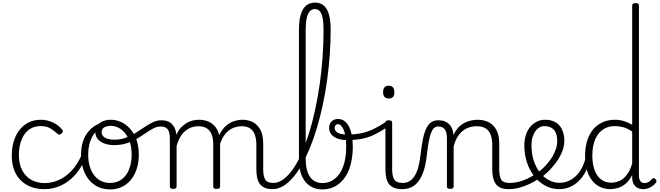

<svg xmlns="http://www.w3.org/2000/svg" viewBox="-20 -1444 5096 1483"><path d="M325 17Q208 17 139.5 -52Q71 -121 71 -243Q71 -303 86.5 -353.5Q102 -404 131 -441Q160 -478 201.5 -498.5Q243 -519 296 -519Q342 -519 386.5 -499Q431 -479 461 -442Q466 -435 465.5 -428.5Q465 -422 456 -413Q447 -404 439.5 -404Q432 -404 425 -410Q396 -437 367 -453.5Q338 -470 293 -470Q256 -470 225 -455Q194 -440 172 -410.5Q150 -381 138 -339.5Q126 -298 126 -245Q126 -179 150.5 -130.5Q175 -82 220 -56Q265 -30 326 -30Q337 -30 342.5 -23Q348 -16 348 -6.5Q348 3 342.5 10Q337 17 325 17Z M324 17Q315 17 310.5 10Q306 3 306 -6.5Q306 -16 311 -23Q316 -30 325 -30Q384 -30 437.5 -55Q491 -80 534.5 -127Q578 -174 607 -240Q611 -249 620 -248Q629 -247 635.5 -240.5Q642 -234 638 -224Q608 -145 559 -91.5Q510 -38 449.5 -10.5Q389 17 324 17Z M830 19Q762 19 711 -15.5Q660 -50 633 -110.5Q606 -171 606 -250Q606 -308 622 -354.5Q638 -401 668.5 -435Q699 -469 742 -487Q785 -505 839 -505Q847 -505 849.5 -498Q852 -491 849.5 -483.5Q847 -476 838 -476Q806 -476 778.5 -465.5Q751 -455 729 -435Q707 -415 692 -387Q677 -359 669 -324.5Q661 -290 661 -250Q661 -185 681.5 -135.5Q702 -86 739.5 -58.5Q777 -31 830 -31Q869 -31 900 -46.5Q931 -62 952.5 -91.5Q974 -121 985.5 -161.5Q997 -202 997 -250Q997 -321 973.5 -371Q950 -421 913.5 -446.5Q877 -472 838 -472Q826 -472 819.5 -479Q813 -486 813 -495.5Q813 -505 819.5 -512Q826 -519 838 -519Q893 -519 942 -487Q991 -455 1021.5 -394.5Q1052 -334 1052 -250Q1052 -202 1042 -161Q1032 -120 1013 -87Q994 -54 966.5 -30Q939 -6 905 6.5Q871 19 830 19Z M859 -323Q824 -323 791 -334Q758 -345 737 -367.5Q716 -390 716 -427Q716 -454 731 -474.5Q746 -495 773 -507Q800 -519 837 -519Q849 -519 855.5 -512Q862 -505 862 -495.5Q862 -486 855.5 -479Q849 -472 837 -472Q803 -472 784 -459.5Q765 -447 765 -423Q765 -403 778.5 -390Q792 -377 814.5 -371Q837 -365 862 -365Q911 -365 951.5 -380Q992 -395 1028 -417.5Q1064 -440 1096.5 -462.5Q1129 -485 1161 -500Q1193 -515 1227 -515Q1239 -515 1245 -508Q1251 -501 1250 -491.5Q1249 -482 1242.5 -474.5Q1236 -467 1223 -467Q1193 -467 1165 -452.5Q1137 -438 1106 -416.5Q1075 -395 1039.5 -373.5Q1004 -352 959.5 -337.5Q915 -323 859 -323Z M1317 15Q1304 15 1298 10.5Q1292 6 1292 -4V-374Q1292 -424 1275 -445.5Q1258 -467 1224 -467Q1213 -467 1207 -474.5Q1201 -482 1201.5 -491.5Q1202 -501 1208 -508Q1214 -515 1226 -515Q1254 -515 1275 -507Q1296 -499 1310 -484Q1324 -469 1332 -449Q1340 -429 1342 -405V-402Q1358 -438 1379.5 -460.5Q1401 -483 1424.5 -496Q1448 -509 1472.5 -514Q1497 -519 1519 -519Q1564 -519 1600.5 -500Q1637 -481 1658.5 -440.5Q1680 -400 1680 -334V-4Q1680 6 1673.5 10.5Q1667 15 1653 15Q1639 15 1633 10.5Q1627 6 1627 -4V-326Q1627 -371 1615.5 -403Q1604 -435 1578.5 -452Q1553 -469 1511 -469Q1487 -469 1462 -461Q1437 -453 1414.5 -435.5Q1392 -418 1374 -388.5Q1356 -359 1344 -316V-4Q1344 6 1337.5 10.5Q1331 15 1317 15ZM2087 17Q2050 17 2025.5 6.5Q2001 -4 1986.5 -24Q1972 -44 1966 -72.5Q1960 -101 1960 -137V-326Q1960 -371 1948.5 -403Q1937 -435 1912 -452Q1887 -469 1846 -469Q1819 -469 1792 -460Q1765 -451 1741 -431Q1717 -411 1698.5 -377Q1680 -343 1669 -292H1645Q1652 -355 1672 -398Q1692 -441 1721 -468Q1750 -495 1784.5 -507Q1819 -519 1854 -519Q1899 -519 1934.5 -500Q1970 -481 1991.5 -440.5Q2013 -400 2013 -334V-137Q2013 -82 2029 -56.5Q2045 -31 2093 -31Q2102 -31 2106.5 -23.5Q2111 -16 2110.5 -7Q2110 2 2104 9.5Q2098 17 2087 17Z M2085 17Q2073 17 2068 9.5Q2063 2 2064.5 -7Q2066 -16 2072.5 -23.5Q2079 -31 2091 -31Q2130 -31 2168 -58.5Q2206 -86 2241.5 -136Q2277 -186 2308 -256Q2339 -326 2365.5 -410.5Q2392 -495 2413 -591.5Q2434 -688 2449 -791Q2464 -894 2471.5 -1001.5Q2479 -1109 2479 -1216Q2479 -1228 2487.5 -1234.5Q2496 -1241 2506.5 -1241Q2517 -1241 2525.5 -1234.5Q2534 -1228 2534 -1216Q2534 -1118 2527 -1019.5Q2520 -921 2506.5 -824Q2493 -727 2473.5 -635.5Q2454 -544 2429 -460Q2404 -376 2374.5 -303.5Q2345 -231 2311.5 -172Q2278 -113 2241.5 -71Q2205 -29 2165.5 -6Q2126 17 2085 17Z M2468 19Q2429 19 2396.5 4.5Q2364 -10 2339.5 -39Q2315 -68 2302 -111.5Q2289 -155 2289 -212V-1212Q2289 -1319 2320 -1371.5Q2351 -1424 2415 -1424Q2454 -1424 2481 -1401Q2508 -1378 2521 -1331.5Q2534 -1285 2534 -1216Q2534 -1204 2525.5 -1197.5Q2517 -1191 2506.5 -1191Q2496 -1191 2487.5 -1197.5Q2479 -1204 2479 -1216Q2479 -1270 2472 -1305Q2465 -1340 2450 -1357Q2435 -1374 2413 -1374Q2389 -1374 2373 -1357Q2357 -1340 2349 -1304Q2341 -1268 2341 -1212V-217Q2341 -171 2349.5 -136.5Q2358 -102 2374.5 -78Q2391 -54 2415.5 -42Q2440 -30 2473 -30Q2499 -30 2522.5 -38.5Q2546 -47 2566.5 -63.5Q2587 -80 2603 -103.5Q2619 -127 2630.5 -158Q2642 -189 2648 -227Q2654 -265 2654 -309Q2654 -398 2634.5 -441.5Q2615 -485 2591 -485Q2580 -485 2575.5 -495Q2571 -505 2575 -515Q2579 -525 2591 -525Q2619 -525 2640.5 -509Q2662 -493 2676.5 -464Q2691 -435 2698 -395.5Q2705 -356 2705 -309Q2705 -261 2698 -218Q2691 -175 2677.5 -138.5Q2664 -102 2643.5 -73Q2623 -44 2597 -23.5Q2571 -3 2539 8Q2507 19 2468 19Z M2660 -362Q2597 -362 2559.5 -387.5Q2522 -413 2522 -457Q2522 -487 2541 -506Q2560 -525 2591 -525Q2604 -525 2608.5 -515Q2613 -505 2609 -495Q2605 -485 2591 -485Q2580 -485 2572.5 -477.5Q2565 -470 2565 -457Q2565 -439 2577.5 -427Q2590 -415 2612 -410Q2634 -405 2662 -405Q2722 -405 2770 -415Q2818 -425 2863.5 -446.5Q2909 -468 2960 -502Q2968 -509 2975 -506Q2982 -503 2986 -496Q2990 -489 2988 -480.5Q2986 -472 2977 -466Q2919 -427 2871.5 -404Q2824 -381 2774 -371.5Q2724 -362 2660 -362Z M3087 17Q3049 17 3023.5 6.5Q2998 -4 2983.5 -24Q2969 -44 2963 -72.5Q2957 -101 2957 -137V-496Q2957 -506 2963 -510.5Q2969 -515 2982 -515Q2996 -515 3002.5 -510.5Q3009 -506 3009 -496V-137Q3009 -82 3025.5 -56.5Q3042 -31 3093 -31Q3102 -31 3106.5 -23.5Q3111 -16 3110.5 -7Q3110 2 3104.5 9.5Q3099 17 3087 17ZM2983 -683Q2961 -683 2950 -695.5Q2939 -708 2939 -732Q2939 -757 2950 -769.5Q2961 -782 2983 -782Q3004 -782 3015 -769.5Q3026 -757 3026 -732Q3027 -707 3015.5 -695Q3004 -683 2983 -683Z M3085 17Q3076 17 3071.5 9.5Q3067 2 3067.5 -7Q3068 -16 3074 -23.5Q3080 -31 3091 -31Q3122 -31 3144.5 -45.5Q3167 -60 3184 -87.5Q3201 -115 3211.5 -155Q3222 -195 3228 -247Q3236 -318 3246.5 -369Q3257 -420 3272.5 -452Q3288 -484 3310.5 -499.5Q3333 -515 3366 -515Q3375 -515 3379.5 -508Q3384 -501 3383.5 -491.5Q3383 -482 3378 -474.5Q3373 -467 3364 -467Q3346 -467 3333 -455.5Q3320 -444 3310 -419Q3300 -394 3292.5 -354Q3285 -314 3278 -257Q3271 -186 3255.5 -134.5Q3240 -83 3216 -49Q3192 -15 3159.5 1Q3127 17 3085 17Z M3909 17Q3872 17 3847.5 6.5Q3823 -4 3809 -24Q3795 -44 3788.5 -72.5Q3782 -101 3782 -137V-326Q3782 -371 3770 -403Q3758 -435 3731.5 -452Q3705 -469 3662 -469Q3635 -469 3607.5 -461Q3580 -453 3556.5 -435Q3533 -417 3514.5 -387.5Q3496 -358 3484 -314V-4Q3484 6 3477.5 10.5Q3471 15 3457 15Q3444 15 3438 10.5Q3432 6 3432 -4V-374Q3432 -424 3415 -445.5Q3398 -467 3364 -467Q3353 -467 3347.5 -474.5Q3342 -482 3342.5 -491.5Q3343 -501 3349 -508Q3355 -515 3366 -515Q3394 -515 3414.5 -507Q3435 -499 3449.5 -484.5Q3464 -470 3472 -450Q3480 -430 3482 -405V-401Q3498 -435 3519 -457.5Q3540 -480 3565 -493.5Q3590 -507 3616.5 -513Q3643 -519 3669 -519Q3717 -519 3754.5 -500Q3792 -481 3814 -440.5Q3836 -400 3836 -334V-137Q3836 -82 3851.5 -56.5Q3867 -31 3915 -31Q3924 -31 3929 -23.5Q3934 -16 3933.5 -7Q3933 2 3927 9.5Q3921 17 3909 17Z M3909 17Q3896 17 3890.5 9.5Q3885 2 3886.5 -7Q3888 -16 3895.5 -23.5Q3903 -31 3915 -31Q3971 -31 4025 -52Q4079 -73 4123 -105Q4131 -110 4137.5 -107Q4144 -104 4148.5 -96.5Q4153 -89 4153 -80.5Q4153 -72 4146 -67Q4112 -43 4072 -24Q4032 -5 3990.5 6Q3949 17 3909 17Z M4126 -106Q4149 -122 4169.5 -140.5Q4190 -159 4207 -180Q4231 -207 4248 -236.5Q4265 -266 4274.5 -295.5Q4284 -325 4284 -355Q4284 -414 4258 -442Q4232 -470 4186 -470Q4176 -470 4170.5 -477.5Q4165 -485 4166 -494.5Q4167 -504 4173 -511.5Q4179 -519 4190 -519Q4243 -519 4276 -496.5Q4309 -474 4324 -437Q4339 -400 4339 -358Q4339 -324 4327.5 -288.5Q4316 -253 4295 -218.5Q4274 -184 4245 -152Q4226 -129 4202.5 -108Q4179 -87 4154 -69Z M4300 17Q4253 17 4212.5 0Q4172 -17 4138.5 -48Q4105 -79 4080.5 -121.5Q4056 -164 4043 -214.5Q4030 -265 4030 -321Q4030 -364 4041.5 -400.5Q4053 -437 4075 -463.5Q4097 -490 4126 -504.5Q4155 -519 4190 -519Q4201 -519 4206 -511.5Q4211 -504 4210 -494.5Q4209 -485 4203 -477.5Q4197 -470 4186 -470Q4164 -470 4146 -459.5Q4128 -449 4114.5 -429.5Q4101 -410 4093 -383Q4085 -356 4085 -323Q4085 -257 4102.5 -203.5Q4120 -150 4150.5 -111.5Q4181 -73 4220 -52.5Q4259 -32 4301 -32Q4349 -32 4389 -55Q4429 -78 4457.5 -119Q4486 -160 4501 -216Q4503 -224 4512 -225.5Q4521 -227 4528.5 -222.5Q4536 -218 4534 -208Q4523 -156 4501 -114.5Q4479 -73 4448 -43.5Q4417 -14 4379.5 1.5Q4342 17 4300 17Z M4693 17Q4638 17 4594 -12Q4550 -41 4524.5 -98Q4499 -155 4499 -238Q4499 -288 4508.5 -331Q4518 -374 4537 -408.5Q4556 -443 4584 -467.5Q4612 -492 4649 -505.5Q4686 -519 4731 -519Q4764 -519 4796.5 -509.5Q4829 -500 4863 -480V-1401Q4863 -1411 4869.5 -1415.5Q4876 -1420 4889 -1420Q4903 -1420 4909 -1415.5Q4915 -1411 4915 -1401V-91Q4915 -60 4926 -45Q4937 -30 4959 -30Q4969 -30 4979 -33.5Q4989 -37 4998.5 -45Q5008 -53 5018 -63Q5024 -69 5030.5 -68Q5037 -67 5043 -60Q5049 -54 5050.5 -47.5Q5052 -41 5047 -34Q5036 -19 5020 -7.5Q5004 4 4986 10.5Q4968 17 4950 17Q4921 17 4901.5 5.5Q4882 -6 4872.5 -26.5Q4863 -47 4863 -75Q4863 -79 4863 -83.5Q4863 -88 4863 -92Q4840 -47 4810.5 -23.5Q4781 0 4750.5 8.5Q4720 17 4693 17ZM4555 -242Q4555 -180 4571.5 -133Q4588 -86 4620.5 -59.5Q4653 -33 4702 -33Q4734 -33 4764.5 -46.5Q4795 -60 4820.5 -92.5Q4846 -125 4863 -181V-428Q4828 -452 4795.5 -461Q4763 -470 4730 -470Q4698 -470 4671 -460.5Q4644 -451 4622.5 -432Q4601 -413 4586 -385.5Q4571 -358 4563 -322Q4555 -286 4555 -242Z"/></svg>

Font: Playwrite BE WAL ExtraLight
Style: Regular
Weight: 250
Version: Version 1.002